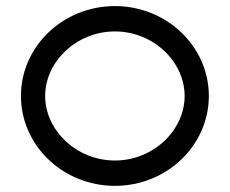

<svg xmlns="http://www.w3.org/2000/svg" viewBox="-20 -605 748 625"><path d="M127 -292.6C127 -404.1 228.8 -502.7 354 -502.7C479.2 -502.7 581 -404.1 581 -292.6C581 -181.1 479.2 -82.5 354 -82.5C228.8 -82.5 127 -181.1 127 -292.6ZM48.2 -292.6C48.2 -131.1 185.4 0 354 0C522.6 0 659.8 -131.1 659.8 -292.6C659.8 -454.1 522.6 -585.2 354 -585.2C185.4 -585.2 48.2 -454.1 48.2 -292.6Z"/></svg>

Font: Hi.
Style: Regular
Weight: 400
Designer: Mew Too, Robert Jablonski
Foundry: Cannot Into Space Fonts
Version: Version 1.996